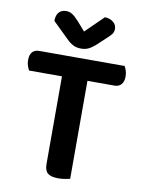

<svg xmlns="http://www.w3.org/2000/svg" viewBox="-92 -895 724 965"><g transform="rotate(10 270.0 -412.0)"><path d="M504 -607Q509 -599 513.5 -585.5Q518 -572 518 -556Q518 -529 505.5 -515Q493 -501 471 -501H333V-1Q325 1 308 4Q291 7 273 7Q235 7 219 -7Q203 -21 203 -54V-501H35Q30 -510 25.5 -523Q21 -536 21 -552Q21 -580 33.5 -593.5Q46 -607 68 -607ZM364 -831Q390 -830 407 -816.5Q424 -803 424 -782Q424 -765 414.5 -753.5Q405 -742 386 -725L343 -685Q323 -668 307.5 -661.5Q292 -655 273 -655Q250 -655 233 -663.5Q216 -672 200 -688L117 -769Q117 -798 130.5 -813Q144 -828 168 -828Q184 -828 198 -819.5Q212 -811 233 -788L273 -742Z"/></g></svg>

Font: Baloo Bhai 2 SemiBold
Style: Regular
Weight: 600
Designer: Supriya Tembe, Noopur Datye and Ek Type
Foundry: Ek Type
Version: Version 1.640;PS 1.000;hotconv 16.6.51;makeotf.lib2.5.65220;